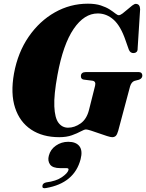

<svg xmlns="http://www.w3.org/2000/svg" viewBox="-20 -733 792 1042"><path d="M457 -713Q498.5 -713 527.2 -703.5Q556 -694 575 -681.8Q594 -669.5 605.8 -660Q617.5 -650.5 625 -650.5Q632.5 -650.5 645 -659.8Q657.5 -669 671.2 -681.2Q685 -693.5 697.2 -702.8Q709.5 -712 716.5 -712Q739.5 -712 740.5 -683L727 -471Q727.5 -457.5 721.5 -451.5Q715.5 -445.5 706.5 -445Q687 -443.5 679 -464L661.5 -513.5Q635 -591.5 596.8 -625.8Q558.5 -660 510.5 -660Q437 -660 379.8 -576.2Q322.5 -492.5 292 -326.5Q272 -218 274.8 -155.5Q277.5 -93 297.5 -66.5Q317.5 -40 349.5 -40Q384.5 -40 417.5 -63.2Q450.5 -86.5 463 -136.5L496 -267.5Q502 -292 481.5 -295L434 -301Q419 -303.5 419 -319.5Q419 -342 447 -342H728.5Q743 -342 747.8 -336.5Q752.5 -331 752.5 -323Q752.5 -307.5 734.5 -300.5L710 -294Q693.5 -288.5 686 -264.5L621.5 -23Q616 -3.5 608.8 4Q601.5 11.5 588.5 11.5Q580.5 11.5 560.5 5.2Q540.5 -1 517 -9.5Q493.5 -18 473.8 -24.2Q454 -30.5 447 -30.5Q437.5 -30.5 418.5 -20Q399.5 -9.5 370.5 1Q341.5 11.5 301.5 11.5Q211 11.5 149 -29.8Q87 -71 61.8 -148.2Q36.5 -225.5 56 -334.5Q77 -448.5 135.5 -533.5Q194 -618.5 277.5 -665.8Q361 -713 457 -713ZM307.5 179.5Q265.5 179.5 251.5 159.5Q237.5 139.5 245 112Q253.5 78 283.5 57.2Q313.5 36.5 350.5 36.5Q392.5 36.5 411 60.5Q429.5 84.5 417.5 131Q383.5 261 230 287.5Q208.5 292 210 276.5Q211 261.5 230 257Q285 250 316 228.5Q347 207 351.5 190Q354.5 179.5 341.5 179.5Z"/></svg>

Font: Fraunces 72pt Black
Style: Italic
Weight: 900
Italic angle: -16°
Version: Version 1.000;[b76b70a41]